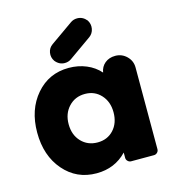

<svg xmlns="http://www.w3.org/2000/svg" viewBox="-112 -837 842 942"><g transform="rotate(-15 309.0 -365.5)"><path d="M581.1 -438V-22.9Q581.1 -13.2 574 -6.1Q566.9 1 557.1 1H440.9Q431.6 1 424.3 -6.1Q417 -13.2 417 -22.9V-49.8Q356 14.2 263.2 14.2Q162.1 14.2 97.2 -61Q32.2 -136.2 32.2 -253.9Q32.2 -370.6 97.2 -445.8Q162.1 -521 263.2 -521Q311 -521 352.1 -503.9Q393.1 -486.8 420.9 -455.1Q425.3 -483.9 446.5 -501.5Q467.8 -519 499 -519Q532.7 -519 556.9 -495.4Q581.1 -471.7 581.1 -438ZM419.9 -253.9Q419.9 -307.6 388.2 -342.3Q356.4 -377 307.1 -377Q256.8 -377 224.4 -342.3Q191.9 -307.6 191.9 -253.9Q191.9 -199.2 224.4 -165Q256.8 -130.9 307.1 -130.9Q356.9 -130.9 388.4 -165Q419.9 -199.2 419.9 -253.9ZM204.1 -573.2Q190.4 -593.3 194.3 -616.7Q198.2 -640.1 217.8 -653.8L333 -734.9Q347.7 -745.1 366.2 -745.1Q394.5 -745.1 414.1 -721.2Q427.2 -700.7 423.1 -677.2Q418.9 -653.8 399.9 -640.1L285.2 -559.1Q270.5 -548.8 252 -548.8Q223.6 -548.8 204.1 -573.2Z"/></g></svg>

Font: LT Saeada
Style: Bold
Weight: 700
Designer: Daniel Lyons
Foundry: LyonsType
Version: Version 1.001